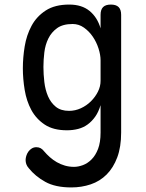

<svg xmlns="http://www.w3.org/2000/svg" viewBox="-20 -580 640 840"><path d="M420 -120Q411 -90 396.5 -69.5Q382 -49 363.5 -35.5Q345 -22 322 -16Q299 -10 273 -10Q213 -10 175.5 -35Q138 -60 117 -99Q96 -138 88 -186.5Q80 -235 80 -281Q80 -328 88 -377Q96 -426 118 -467Q140 -508 180 -534Q220 -560 283 -560Q338 -560 372 -532Q406 -504 420 -456V-515Q420 -538 431 -549Q442 -560 465 -560Q488 -560 499 -549Q510 -538 510 -515V0Q510 63 493 108.5Q476 154 446.5 183.5Q417 213 377 226.5Q337 240 292 240Q222 240 178 215.5Q134 191 106 156Q98 147 95 138Q92 129 92 120Q92 112 95 102Q98 92 104 83.5Q110 75 119 69.5Q128 64 139 64Q150 64 158 68.5Q166 73 173 82Q184 95 198 107.5Q212 120 228.5 129.5Q245 139 264 144.5Q283 150 304 150Q322 150 342.5 142.5Q363 135 380.5 117.5Q398 100 409 71.5Q420 43 420 0ZM282 -95Q309 -95 334 -106.5Q359 -118 378 -137Q397 -156 408.5 -179Q420 -202 420 -226V-316Q420 -340 411 -368Q402 -396 386 -419.5Q370 -443 347.5 -459Q325 -475 298 -475Q255 -475 230 -457Q205 -439 191.5 -411.5Q178 -384 174 -351Q170 -318 170 -287Q170 -255 174 -221Q178 -187 190 -159Q202 -131 224 -113Q246 -95 282 -95Z"/></svg>

Font: Maple Mono NL
Style: Regular
Weight: 400
Monospace: yes
Designer: subframe7536
Version: Version 7.000